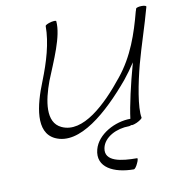

<svg xmlns="http://www.w3.org/2000/svg" viewBox="-85 -620 857 922"><g transform="rotate(-10 344.0 -159.0)"><path d="M196 -527C196 -443 169 -355 135 -269C89 -156 60 -30 146 11C259 64 407 -68 522 -205C542 -230 561 -256 578 -282C577 -277 575 -272 574 -267C552 -189 526 -76 519 -17C444 -17 356 29 337 100C314 186 398 225 494 225C498 225 507 214 513 200C520 186 522 175 518 175C442 175 359 165 372 100C383 47 447 17 506 17C510 17 514 16 518 13C518 16 530 14 546 7C561 0 573 -9 573 -13C563 -63 586 -180 609 -267C633 -356 664 -444 688 -533C690 -538 680 -541 667 -541C653 -541 640 -538 638 -533C637 -529 636 -524 634 -520C607 -417 572 -312 499 -222C406 -105 284 10 186 -36C115 -69 134 -172 168 -264C205 -356 257 -466 250 -540C251 -544 240 -544 225 -541C209 -537 197 -531 196 -527Z"/></g></svg>

Font: Nupuram Thin Italic
Style: Regular
Weight: 100
Designer: Santhosh Thottingal (santhosh.thottingal@gmail.com)
Foundry: SMC
Version: Version 1.000